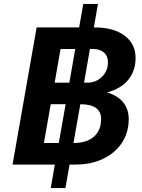

<svg xmlns="http://www.w3.org/2000/svg" viewBox="-20 -840 726 980"><path d="M637 -232Q637 -164 602.5 -111.5Q568 -59 506.5 -29.5Q445 0 366 0H335L314 120H239L260 0H44L167 -700H384L405 -820H480L459 -700H464Q560 -700 616 -658Q672 -616 672 -544Q672 -478 634.5 -432.5Q597 -387 526 -368Q580 -353 608.5 -318Q637 -283 637 -232ZM259 -418H334L364 -590H289ZM531 -522Q531 -554 510.5 -572Q490 -590 455 -590H439L409 -418H425Q470 -418 500.5 -448Q531 -478 531 -522ZM280 -110 315 -308H239L204 -110ZM496 -233Q496 -308 390 -308L355 -110Q422 -110 459 -142Q496 -174 496 -233Z"/></svg>

Font: KoHo
Style: Bold Italic
Weight: 700
Italic angle: -10°
Version: Version 1.000; ttfautohint (v1.6)